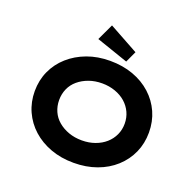

<svg xmlns="http://www.w3.org/2000/svg" viewBox="-159 -1109 1308 1286"><g transform="rotate(20 495.5 -466.5)"><path d="M496 10Q406 10 331.5 -17.5Q257 -45 202.5 -94Q148 -143 118 -209.5Q88 -276 88 -353Q88 -431 118 -497Q148 -563 203 -612Q258 -661 332 -688.5Q406 -716 495 -716Q585 -716 659.5 -689Q734 -662 788.5 -612.5Q843 -563 872.5 -497Q902 -431 902 -353Q902 -275 872.5 -209Q843 -143 788.5 -93.5Q734 -44 659.5 -17Q585 10 496 10ZM496 -150Q547 -150 590 -165.5Q633 -181 664 -208.5Q695 -236 712 -273Q729 -310 729 -353Q729 -396 712 -433Q695 -470 664 -497.5Q633 -525 589.5 -540.5Q546 -556 496 -556Q445 -556 402 -540.5Q359 -525 327 -498Q295 -471 278.5 -433.5Q262 -396 262 -353Q262 -310 278.5 -272.5Q295 -235 327 -208Q359 -181 402 -165.5Q445 -150 496 -150ZM596 -748 369 -826 424 -943 633 -828Z"/></g></svg>

Font: Lexend Giga
Style: Bold
Weight: 700
Version: Version 1.007